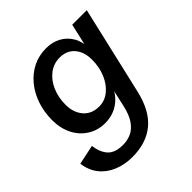

<svg xmlns="http://www.w3.org/2000/svg" viewBox="-206 -651 1008 1008"><g transform="rotate(-45 298.0 -147.5)"><path d="M206 215Q149 215 101.5 195Q54 175 24.5 137.5Q-5 100 -12 46L97 23Q104 76 131 105.5Q158 135 217 135Q250 135 278.5 122Q307 109 329 77.5Q351 46 363 -9L393 -143L403 -148Q387 -85 340.5 -48.5Q294 -12 231 -12Q178 -12 135.5 -38.5Q93 -65 69 -112Q45 -159 45 -220Q45 -281 63 -333.5Q81 -386 113.5 -425.5Q146 -465 190.5 -487.5Q235 -510 290 -510Q336 -510 372.5 -490Q409 -470 430 -432.5Q451 -395 451 -342L435 -330L474 -500H582L468 -8Q441 107 375.5 161Q310 215 206 215ZM271 -96Q313 -96 346.5 -123.5Q380 -151 399 -196.5Q418 -242 418 -297Q418 -337 404 -365.5Q390 -394 365 -409.5Q340 -425 306 -425Q261 -425 226 -398.5Q191 -372 171.5 -327Q152 -282 152 -228Q152 -170 183.5 -133Q215 -96 271 -96Z"/></g></svg>

Font: Kantumruy Pro Medium
Style: Italic
Weight: 500
Italic angle: -13°
Designer: Sovichet Tep
Foundry: Sovichet Tep
Version: Version 1.002